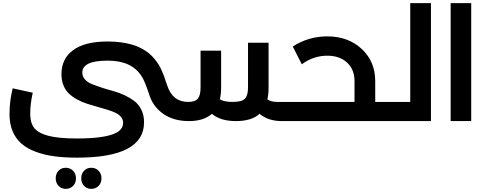

<svg xmlns="http://www.w3.org/2000/svg" viewBox="-20 -765 3083 1213"><path d="M1820.8 -121.1Q1840.8 -121.1 1840.8 -61Q1840.8 0 1820.8 0H1761.2Q1674.3 0 1620.1 -45.9Q1569.3 0 1470.2 0Q1373 0 1318.8 -45.9Q1266.6 0 1173.8 0Q1076.2 0 1010.3 -46.6Q944.3 -93.3 920.9 -172.9Q897 -245.6 878.9 -276.4Q835 -351.6 745.6 -372.6Q707 -381.8 658.2 -381.8Q500 -381.8 500 -306.2Q500 -281.7 516.8 -263.2Q533.7 -244.6 561 -233.6Q588.4 -222.7 623.5 -211.2Q658.7 -199.7 695.1 -189.9Q731.4 -180.2 766.6 -163.6Q801.8 -147 829.1 -126.2Q856.4 -105.5 873.3 -71Q890.1 -36.6 890.1 7.8Q890.1 231 466.8 231Q387.2 231 323.2 222.4Q259.3 213.9 205.6 193.8Q151.9 173.8 115.7 142.6Q79.6 111.3 59.8 64.5Q40 17.6 40 -43Q40 -126.5 60.1 -207L187 -179.2Q170.9 -109.4 170.9 -44.9Q170.9 11.7 197 44.4Q223.1 77.1 287.6 93.5Q352.1 109.9 465.8 109.9Q570.3 109.9 636 97.9Q701.7 85.9 729.7 64.5Q757.8 43 757.8 11.2Q757.8 -10.3 744.4 -26.4Q731 -42.5 708.5 -53Q686 -63.5 656.7 -72.3Q627.4 -81.1 595.2 -90.1Q563 -99.1 530.8 -109.4Q498.5 -119.6 469.2 -135.5Q439.9 -151.4 417.5 -171.9Q395 -192.4 381.6 -224.1Q368.2 -255.9 368.2 -295.9Q368.2 -393.6 441.7 -448.2Q515.1 -502.9 661.1 -502.9Q707 -502.9 747.6 -497.1Q788.1 -491.2 818.6 -481.9Q849.1 -472.7 875.7 -458Q902.3 -443.4 920.7 -428.5Q939 -413.6 955.3 -393.8Q971.7 -374 981.7 -357.7Q991.7 -341.3 1001.5 -320.1Q1011.2 -298.8 1016.1 -284.4Q1021 -270 1027.3 -251Q1033.7 -231.9 1037.1 -223.1Q1070.8 -121.1 1168.9 -121.1Q1212.9 -121.1 1230 -141.8Q1247.1 -162.6 1247.1 -212.9V-444.8H1377V-211.9Q1377 -172.4 1369.1 -137.2Q1396.5 -121.1 1449.2 -121.1Q1506.8 -121.1 1526.9 -140.9Q1546.9 -160.6 1546.9 -212.9V-495.1H1676.8V-211.9Q1676.8 -166.5 1668.9 -137.2Q1693.4 -121.1 1730 -121.1ZM395 294.9Q423.3 294.9 441.7 313.7Q460 332.5 460 361.8Q460 390.6 441.7 409.4Q423.3 428.2 395 428.2Q368.2 428.2 350.1 409.4Q332 390.6 332 361.8Q332 332.5 349.9 313.7Q367.7 294.9 395 294.9ZM556.2 294.9Q584.5 294.9 602.8 313.7Q621.1 332.5 621.1 361.8Q621.1 390.6 602.8 409.4Q584.5 428.2 556.2 428.2Q529.3 428.2 511.2 409.4Q493.2 390.6 493.2 361.8Q493.2 332.5 511 313.7Q528.8 294.9 556.2 294.9Z M2493.7 -121.1Q2513.7 -121.1 2513.7 -61Q2513.7 0 2493.7 0H1820.8Q1800.8 0 1800.8 -61Q1800.8 -121.1 1820.8 -121.1H2219.7V-252.9Q2219.7 -326.2 2172.6 -369.6Q2125.5 -413.1 2047.9 -413.1Q1960.4 -413.1 1886.7 -358.9L1829.6 -471.2Q1928.7 -535.2 2047.9 -535.2Q2179.7 -535.2 2265.1 -455.8Q2350.6 -376.5 2350.6 -252.9V-121.1Z M2571.8 -745.1H2702.6V0H2493.7Q2473.6 0 2473.6 -61Q2473.6 -121.1 2493.7 -121.1H2571.8Z M2827.1 0V-745.1H2957V0Z"/></svg>

Font: Montserrat-Arabic Medium
Style: Regular
Weight: 500
Designer: Mohamed Gaber
Foundry: Kief Type Foundry
Version: Version 5.008;PS 005.008;hotconv 1.0.88;makeotf.lib2.5.64775